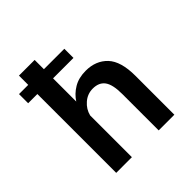

<svg xmlns="http://www.w3.org/2000/svg" viewBox="-198 -898 1047 1047"><g transform="rotate(-45 325.0 -375.0)"><path d="M106.5 0V-608H35.5V-678.5H106.5V-750H227.5V-678.5H385V-608H227.5V-429Q250.5 -465 289.2 -488.2Q328 -511.5 382.5 -511.5Q460.5 -511.5 507.8 -461.8Q555 -412 555 -299.5V0H434V-280.5Q434 -353 411.5 -384.2Q389 -415.5 341 -415.5Q300 -415.5 268.5 -388.2Q237 -361 227.5 -322V0Z"/></g></svg>

Font: Trispace Medium
Style: Regular
Weight: 500
Designer: Tyler Finck
Foundry: Etcetera Type Company
Version: Version 1.210; ttfautohint (v1.8.3)